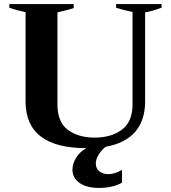

<svg xmlns="http://www.w3.org/2000/svg" viewBox="-20 -720 842 946"><path d="M776 -700V-682Q723 -663 695 -659V-220Q695 -127 646 -70.5Q597 -14 501 3Q481 18 466.5 41Q452 64 452 86Q452 109 469 123.5Q486 138 514 138Q546 138 581 117V180Q561 192 531.5 199Q502 206 469 206Q407 206 372 181.5Q337 157 337 116Q337 86 355.5 56.5Q374 27 406 10Q106 10 106 -220V-660Q62 -669 26 -682V-700H343V-680Q323 -673 284 -664L263 -659V-206Q263 -118 314.5 -80Q366 -42 447 -42Q528 -42 580.5 -81Q633 -120 633 -206V-661Q588 -670 552 -682V-700Z"/></svg>

Font: Trirong
Style: Bold
Weight: 700
Designer: Katatrad Team
Foundry: CadsonDemak
Version: Version 1.001